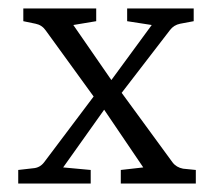

<svg xmlns="http://www.w3.org/2000/svg" viewBox="-20 -433 508 453"><path d="M23 0V-32L58 -36Q74 -37 84 -50L215 -224H228L338 -374L280 -383V-413H437V-383L405 -377Q390 -374 381 -362L254 -197H242L129 -38L194 -32V0ZM265 0V-32L318 -38L215 -190H212L88 -361Q79 -374 64 -377L35 -383V-413H207V-383L153 -374L256 -225H259L387 -50Q396 -38 412 -35L442 -32V0Z"/></svg>

Font: Yrsa Light
Style: Regular
Weight: 300
Designer: Anna Giedrys (Yrsa+Rasa design), David Brezina (Yrsa art-direction, Rasa art-direction, design)
Foundry: Rosetta Type Foundry
Version: Version 2.004